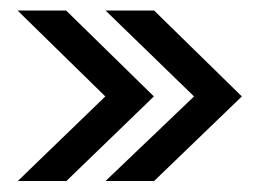

<svg xmlns="http://www.w3.org/2000/svg" viewBox="-20 -462 482 357"><path d="M176.3 -442.4H266.6L429.7 -282.7L266.6 -125.5H176.3L340.8 -282.7ZM12.7 -442.4H103L266.1 -282.7L103.5 -125.5H13.2L175.8 -282.7Z"/></svg>

Font: Epilogue
Style: Bold
Weight: 700
Designer: Tyler Finck
Foundry: Etcetera Type Co
Version: Version 2.112